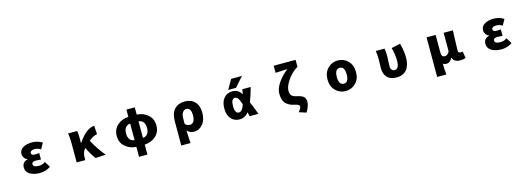

<svg xmlns="http://www.w3.org/2000/svg" viewBox="15 -2100 9970 3616"><g transform="rotate(-15 5000.0 -292.5)"><path d="M537.1 13.7Q420.9 13.7 344.7 -32.2Q268.6 -78.1 268.6 -163.1Q268.6 -269.5 377.9 -295.9V-300.8Q336.9 -313.5 314.5 -347.7Q292 -381.8 292 -418.9Q292 -500 362.8 -541.5Q433.6 -583 539.1 -583Q649.4 -583 737.3 -525.4L672.9 -411.1Q618.2 -447.3 549.8 -447.3Q511.7 -447.3 488.8 -432.6Q465.8 -418 465.8 -393.6Q465.8 -347.7 539.1 -347.7Q554.7 -347.7 620.1 -352.5V-226.6Q609.4 -227.5 588.9 -229Q568.4 -230.5 551.8 -231.4Q535.2 -232.4 521.5 -232.4Q480.5 -232.4 461.4 -220.2Q442.4 -208 442.4 -180.7Q442.4 -122.1 555.7 -122.1Q624 -122.1 678.7 -164.1L748 -51.8Q656.2 13.7 537.1 13.7Z M1822.3 0 1622.1 12.7Q1550.8 -81.1 1483.4 -220.7L1481.4 -218.8Q1422.9 -160.2 1422.9 -35.2V0H1255.9V-391.6Q1255.9 -486.3 1241.2 -569.3H1418Q1428.7 -524.4 1428.7 -426.8V-331.1H1432.6Q1503.9 -439.5 1581.1 -505.4Q1658.2 -571.3 1752 -583L1764.6 -417Q1680.7 -399.4 1599.6 -331.1Q1644.5 -245.1 1706.1 -152.8Q1767.6 -60.5 1822.3 0Z M2581.1 -446.3V-124Q2638.7 -127 2671.4 -168.5Q2704.1 -210 2704.1 -284.2Q2704.1 -359.4 2671.4 -400.9Q2638.7 -442.4 2581.1 -446.3ZM2418 -124V-446.3Q2360.4 -442.4 2327.6 -400.9Q2294.9 -359.4 2294.9 -284.2Q2294.9 -210 2327.6 -168.5Q2360.4 -127 2418 -124ZM2581.1 -718.8V-577.1Q2709 -571.3 2797.9 -492.7Q2886.7 -414.1 2886.7 -284.2Q2886.7 -155.3 2797.4 -77.1Q2708 1 2581.1 7.8V202.1H2418V7.8Q2291 1 2202.1 -77.1Q2113.3 -155.3 2113.3 -284.2Q2113.3 -414.1 2202.1 -492.7Q2291 -571.3 2418 -577.1V-718.8Z M3241.2 202.1V-269.5Q3241.2 -425.8 3315.9 -504.4Q3390.6 -583 3515.6 -583Q3640.6 -583 3712.4 -506.8Q3784.2 -430.7 3784.2 -293.9Q3784.2 -153.3 3713.9 -69.8Q3643.6 13.7 3547.9 13.7Q3459 13.7 3408.2 -47.9Q3413.1 38.1 3420.9 202.1ZM3504.9 -131.8Q3546.9 -131.8 3574.2 -170.9Q3601.6 -210 3601.6 -291Q3601.6 -438.5 3508.8 -438.5Q3464.8 -438.5 3436.5 -396.5Q3408.2 -354.5 3408.2 -287.1V-173.8Q3448.2 -131.8 3504.9 -131.8Z M4561.5 -248Q4529.3 -342.8 4503.9 -374Q4478.5 -405.3 4445.8 -405.3Q4413.1 -405.3 4393.6 -370.1Q4374 -335 4374 -260.7Q4374 -186.5 4395 -151.9Q4416 -117.2 4449.2 -117.2Q4482.4 -117.2 4508.8 -145.5Q4535.2 -173.8 4561.5 -248ZM4699.2 -250Q4740.2 -157.2 4799.8 2H4627.9Q4623 -19.5 4608.4 -81.1Q4541 11.7 4431.6 11.7Q4329.1 11.7 4266.6 -60.5Q4204.1 -132.8 4204.1 -261.2Q4204.1 -389.6 4266.6 -462.4Q4329.1 -535.2 4431.6 -535.2Q4491.2 -535.2 4532.7 -511.2Q4574.2 -487.3 4609.4 -430.7Q4615.2 -459 4627 -524.4H4789.1Q4747.1 -365.2 4699.2 -250ZM4473.6 -767.6H4683.6L4517.6 -580.1H4365.2Z M5679.7 213.9 5540 168.9Q5543 165 5550.3 155.3Q5557.6 145.5 5560.1 142.6Q5562.5 139.6 5568.4 131.3Q5574.2 123 5576.2 119.6Q5578.1 116.2 5582 109.9Q5585.9 103.5 5587.4 99.6Q5588.9 95.7 5590.8 90.3Q5592.8 85 5593.3 80.1Q5593.8 75.2 5593.8 70.3Q5593.8 47.9 5571.8 35.2Q5549.8 22.5 5486.3 8.8Q5442.4 -1 5408.2 -17.6Q5374 -34.2 5342.3 -63.5Q5310.5 -92.8 5293.5 -143.1Q5276.4 -193.4 5276.4 -260.7Q5276.4 -356.4 5348.6 -466.8Q5420.9 -577.1 5543.9 -670.9Q5533.2 -669.9 5442.9 -667Q5352.5 -664.1 5311.5 -660.2V-798.8H5738.3V-660.2H5732.4Q5659.2 -617.2 5594.7 -545.4Q5530.3 -473.6 5494.1 -400.4Q5458 -327.1 5458 -272.5Q5458 -206.1 5485.8 -175.8Q5513.7 -145.5 5589.8 -129.9Q5677.7 -112.3 5713.4 -78.1Q5749 -43.9 5749 22.5Q5749 56.6 5731.4 109.4Q5713.9 162.1 5679.7 213.9Z M6222.7 -284.2Q6222.7 -420.9 6304.7 -502Q6386.7 -583 6501 -583Q6615.2 -583 6696.8 -502Q6778.3 -420.9 6778.3 -284.2Q6778.3 -148.4 6696.8 -67.4Q6615.2 13.7 6501 13.7Q6386.7 13.7 6304.7 -67.4Q6222.7 -148.4 6222.7 -284.2ZM6501 -129.9Q6596.7 -129.9 6596.7 -284.2Q6596.7 -439.5 6501 -439.5Q6404.3 -439.5 6404.3 -284.2Q6404.3 -129.9 6501 -129.9Z M7493.2 13.7Q7369.1 13.7 7309.1 -52.7Q7249 -119.1 7249 -231.4Q7249 -257.8 7251 -311.5Q7252.9 -365.2 7252.9 -391.6Q7252.9 -494.1 7240.2 -569.3H7412.1Q7422.9 -521.5 7422.9 -426.8Q7422.9 -409.2 7419.4 -333.5Q7416 -257.8 7416 -215.8Q7416 -175.8 7437.5 -152.8Q7459 -129.9 7493.2 -129.9Q7580.1 -129.9 7580.1 -292Q7580.1 -409.2 7543.9 -544.9L7716.8 -583Q7758.8 -432.6 7758.8 -299.8Q7758.8 -151.4 7690.4 -68.8Q7622.1 13.7 7493.2 13.7Z M8230.5 202.1V-569.3H8407.2V-239.3Q8407.2 -182.6 8422.9 -160.2Q8438.5 -137.7 8473.6 -137.7Q8526.4 -137.7 8563.5 -208V-569.3H8743.2Q8742.2 -539.1 8736.3 -384.8Q8730.5 -230.5 8730.5 -177.7Q8730.5 -151.4 8743.7 -140.6Q8756.8 -129.9 8783.2 -129.9Q8802.7 -129.9 8819.3 -136.7L8839.8 -5.9Q8793.9 13.7 8737.3 13.7Q8613.3 13.7 8583 -79.1H8580.1Q8539.1 7.8 8462.9 7.8Q8418.9 7.8 8397.5 -14.6Q8398.4 101.6 8410.2 202.1Z M9537.1 13.7Q9420.9 13.7 9344.7 -32.2Q9268.6 -78.1 9268.6 -163.1Q9268.6 -269.5 9377.9 -295.9V-300.8Q9336.9 -313.5 9314.5 -347.7Q9292 -381.8 9292 -418.9Q9292 -500 9362.8 -541.5Q9433.6 -583 9539.1 -583Q9649.4 -583 9737.3 -525.4L9672.9 -411.1Q9618.2 -447.3 9549.8 -447.3Q9511.7 -447.3 9488.8 -432.6Q9465.8 -418 9465.8 -393.6Q9465.8 -347.7 9539.1 -347.7Q9554.7 -347.7 9620.1 -352.5V-226.6Q9609.4 -227.5 9588.9 -229Q9568.4 -230.5 9551.8 -231.4Q9535.2 -232.4 9521.5 -232.4Q9480.5 -232.4 9461.4 -220.2Q9442.4 -208 9442.4 -180.7Q9442.4 -122.1 9555.7 -122.1Q9624 -122.1 9678.7 -164.1L9748 -51.8Q9656.2 13.7 9537.1 13.7Z"/></g></svg>

Font: GenEi Gothic M Heavy
Style: Regular
Weight: 800
Designer: o_tamon (Modified); [Source Han Sans]
Ryoko NISHIZUKA  (kana & ideographs); Paul D. Hunt (Latin, Greek & Cyrillic); Wenl
Version: Version 1.1a;Original Version 1.004